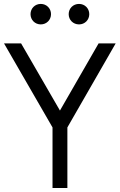

<svg xmlns="http://www.w3.org/2000/svg" viewBox="-20 -936 596 956"><path d="M373.5 -814.5C402.5 -814.5 424.5 -837 424.5 -865.5C424.5 -894 402.5 -916.5 373.5 -916.5C344 -916.5 322 -894 322 -865.5C322 -837 344 -814.5 373.5 -814.5ZM183 -814.5C212 -814.5 234 -837 234 -865.5C234 -894 212 -916.5 183 -916.5C154 -916.5 132 -894 132 -865.5C132 -837 154 -814.5 183 -814.5ZM241.5 0H315.5V-301.5L556 -720H471L278.5 -385.5L85 -720H0L241.5 -301.5Z"/></svg>

Font: Hauora
Style: Regular
Weight: 400
Designer: Mikhail Sharanda
Foundry: WCYS & Co.
Version: Version 1.010